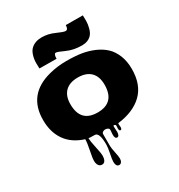

<svg xmlns="http://www.w3.org/2000/svg" viewBox="-284 -1139 1539 1655"><g transform="rotate(-30 485.0 -311.0)"><path d="M423.3 -779.3Q401.9 -779.3 401.9 -730L232.4 -731.4Q231 -745.6 231 -784.7Q231 -823.7 242.4 -860.4Q253.9 -897 275.4 -917Q315.9 -954.6 382.3 -954.6Q445.3 -954.6 507.6 -926.3Q569.8 -897.9 589.4 -897.9Q615.7 -897.9 615.7 -941.9L785.2 -940.9Q786.1 -916.5 786.1 -884.8Q786.1 -853 776.1 -815.7Q766.1 -778.3 747.6 -757.8Q712.4 -719.7 651.4 -719.7Q567.9 -719.7 502.7 -749.5Q437.5 -779.3 423.3 -779.3ZM493.7 79.1 497.1 32.2Q497.1 20 485.4 13.4Q473.6 6.8 460 6.8Q446.3 6.8 435.5 14.2Q424.8 21.5 424.8 35.2V147.5Q424.8 171.9 435.1 219.2Q445.3 266.6 445.3 286.9Q445.3 307.1 436.5 320.3Q427.7 333.5 412.4 333.5Q397 333.5 389.2 319.8Q381.3 306.2 381.3 284.2Q381.3 262.2 392.6 208Q403.8 153.8 403.8 124Q403.8 3.4 358.9 3.4Q298.3 3.4 298.3 -1.5V-0.5Q298.3 33.2 313.2 98.4Q328.1 163.6 328.1 191.9Q328.1 220.2 317.9 238.5Q307.6 256.8 286.4 256.8Q265.1 256.8 253.2 239.3Q241.2 221.7 241.2 193.6Q241.2 165.5 255.4 97.4Q269.5 29.3 269.5 -5.9Q153.8 -42.5 95.5 -125.5Q37.1 -208.5 37.1 -330.6Q37.1 -583.5 292 -649.9Q374.5 -671.4 462.6 -671.4Q550.8 -671.4 612.5 -661.6Q674.3 -651.9 732.2 -627.2Q790 -602.5 830.8 -564.7Q871.6 -526.9 896 -467Q920.4 -407.2 920.4 -330.6Q920.4 -174.3 832.5 -88.6Q744.6 -2.9 585.4 16.6Q583.5 20 583.5 27.3L585.9 54.2Q585.9 79.1 572.3 79.1Q558.6 79.1 558.6 55.2L560.1 27.8Q560.1 13.2 539.1 13.2Q537.1 17.6 537.1 29.8L539.6 77.1Q539.6 91.8 534.2 105.5Q528.8 119.1 516.1 119.1Q493.7 119.1 493.7 79.1ZM309.1 -330.1Q309.1 -151.4 479 -151.4Q648.9 -151.4 648.9 -330.1Q648.9 -412.1 605 -455.6Q561 -499 479 -499Q397 -499 353 -455.6Q309.1 -412.1 309.1 -330.1Z"/></g></svg>

Font: Nosifer
Style: Regular
Weight: 400
Version: Version 001.002